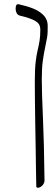

<svg xmlns="http://www.w3.org/2000/svg" viewBox="-20 -650 255 910"><path d="M160 240Q157 240 154 238Q151 236 152 231Q151 201 150.5 153Q150 105 149 47.5Q148 -10 147 -68Q146 -126 145.5 -177.5Q145 -229 145 -264Q145 -322 149 -356Q153 -390 158.5 -412.5Q164 -435 167.5 -456.5Q171 -478 171 -509Q171 -524 165.5 -533.5Q160 -543 148.5 -550Q137 -557 118.5 -563.5Q100 -570 74 -576Q64 -579 59.5 -587Q55 -595 54 -607Q54 -614 55 -619.5Q56 -625 59.5 -628Q63 -631 68 -630Q86 -626 103.5 -621Q121 -616 136 -610Q151 -604 163 -596.5Q175 -589 183 -581Q194 -571 200 -557.5Q206 -544 206 -527Q207 -495 203 -471.5Q199 -448 193.5 -423Q188 -398 183 -362.5Q178 -327 178 -271Q178 -239 179.5 -195Q181 -151 183.5 -92.5Q186 -34 188 40.5Q190 115 191 207Q190 217 185 224Q180 231 173 235.5Q166 240 160 240Z"/></svg>

Font: Noto Rashi Hebrew ExtraLight
Style: Regular
Weight: 250
Version: Version 1.006